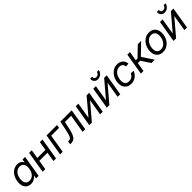

<svg xmlns="http://www.w3.org/2000/svg" viewBox="491 -2546 4369 4369"><g transform="rotate(-45 2675.5 -361.5)"><path d="M218.8 10.3Q151.9 10.3 106.7 -23.9Q61.5 -58.1 43.5 -119.1Q25.4 -180.2 38.1 -260.7Q51.8 -342.3 90.1 -403.1Q128.4 -463.9 185.1 -497.6Q241.7 -531.2 308.6 -531.2Q346.7 -531.2 376 -520Q405.3 -508.8 425.3 -489Q445.3 -469.2 456.1 -443.8H458.5L471.7 -522.5H554.2L467.8 0H385.7L398.4 -79.6H395.5Q374.5 -52.7 347.9 -32.5Q321.3 -12.2 289.1 -1Q256.8 10.3 218.8 10.3ZM244.1 -65.4Q292.5 -65.4 331.5 -89.8Q370.6 -114.3 396.7 -158.4Q422.9 -202.6 432.1 -261.2Q441.9 -320.3 430.4 -364Q418.9 -407.7 388.2 -431.9Q357.4 -456.1 309.1 -456.1Q262.7 -456.1 224.4 -433.1Q186 -410.2 159.9 -366.7Q133.8 -323.2 123.5 -261.2Q113.3 -199.7 125.2 -155.8Q137.2 -111.8 167.7 -88.6Q198.2 -65.4 244.1 -65.4Z M1013.7 -308.1 1001 -229.5H700.2L713.4 -308.1ZM768.6 -522.5 682.1 0H598.1L684.6 -522.5ZM1114.7 -522.5 1028.3 0H943.8L1030.3 -522.5Z M1582 -522.5 1568.8 -443.4H1315.9L1242.7 0H1158.7L1245.1 -522.5Z M1482.4 0 1495.1 -78.6H1514.6Q1539.6 -78.6 1557.1 -86.7Q1574.7 -94.7 1588.6 -117.2Q1602.5 -139.6 1615.2 -181.6Q1627.9 -223.6 1641.6 -292L1689.9 -522.5H2054.2L1967.8 0H1883.3L1957 -443.4H1756.8L1717.8 -260.7Q1698.7 -170.9 1673.6 -113.3Q1648.4 -55.7 1609.9 -27.8Q1571.3 0 1511.2 0Z M2530.8 0H2446.8L2510.7 -386.2H2508.3L2181.2 0H2098.1L2184.6 -522.5H2268.6L2204.6 -135.3H2207L2534.7 -522.5H2617.7Z M3094.2 0H3010.3L3074.2 -386.2H3071.8L2744.6 0H2661.6L2748 -522.5H2832L2768.1 -135.3H2770.5L3098.1 -522.5H3181.2ZM2976.6 -597.7Q2937.5 -597.7 2909.2 -616.2Q2880.9 -634.8 2867.4 -665.8Q2854 -696.8 2860.4 -734.9H2923.3Q2917.5 -701.2 2935.5 -679.9Q2953.6 -658.7 2987.3 -658.7Q3009.8 -658.7 3028.6 -668.5Q3047.4 -678.2 3060.1 -695.3Q3072.8 -712.4 3076.7 -734.9H3139.6Q3133.3 -696.8 3109.6 -665.5Q3085.9 -634.3 3051 -616Q3016.1 -597.7 2976.6 -597.7Z M3442.9 11.7Q3379.9 11.7 3333.5 -15.1Q3287.1 -42 3262 -90.3Q3236.8 -138.7 3236.8 -203.1Q3236.8 -264.6 3256.8 -323.5Q3276.9 -382.3 3314.2 -429.7Q3351.6 -477.1 3404.3 -505.1Q3457 -533.2 3522.9 -533.2Q3565.9 -533.2 3601.6 -520.3Q3637.2 -507.3 3663.1 -484.1Q3689 -460.9 3702.9 -429.2Q3716.8 -397.5 3717.3 -359.4L3632.8 -355Q3631.8 -377.4 3624.5 -396Q3617.2 -414.6 3603.5 -428.2Q3589.8 -441.9 3569.3 -449.5Q3548.8 -457 3520.5 -457Q3473.1 -457 3436.3 -435.5Q3399.4 -414.1 3373.8 -377.4Q3348.1 -340.8 3335 -296.1Q3321.8 -251.5 3321.8 -204.6Q3321.8 -162.6 3335.2 -130.9Q3348.6 -99.1 3376.2 -81.8Q3403.8 -64.5 3445.3 -64.5Q3474.1 -64.5 3498.3 -71.8Q3522.5 -79.1 3542 -93Q3561.5 -106.9 3576.4 -126.2Q3591.3 -145.5 3601.1 -168.5L3685.5 -162.1Q3672.9 -124.5 3649.4 -92.8Q3626 -61 3594.2 -37.6Q3562.5 -14.2 3524.2 -1.2Q3485.8 11.7 3442.9 11.7Z M3758.3 0 3844.7 -522.5H3928.7L3891.6 -296.9H3946.8L4181.2 -522.5H4288.6L4027.3 -270L4205.1 0H4098.1L3955.1 -217.8H3878.4L3842.3 0Z M4466.8 11.7Q4402.8 11.7 4356.9 -15.4Q4311 -42.5 4286.1 -91.3Q4261.2 -140.1 4261.2 -205.1Q4261.2 -267.1 4281.2 -325.9Q4301.3 -384.8 4338.9 -431.4Q4376.5 -478 4429.2 -505.6Q4481.9 -533.2 4546.9 -533.2Q4610.8 -533.2 4657 -505.9Q4703.1 -478.5 4727.8 -429.2Q4752.4 -379.9 4752.4 -314.5Q4752.4 -252 4732.4 -193.4Q4712.4 -134.8 4674.6 -88.4Q4636.7 -42 4584.2 -15.1Q4531.7 11.7 4466.8 11.7ZM4469.2 -64.5Q4518.1 -64.5 4555.2 -86.4Q4592.3 -108.4 4617.7 -145.3Q4643.1 -182.1 4656 -226.6Q4668.9 -271 4668.9 -315.9Q4668.9 -358.9 4654.8 -390.6Q4640.6 -422.4 4613 -439.7Q4585.4 -457 4544.4 -457Q4497.1 -457 4460 -435.1Q4422.9 -413.1 4397.5 -376.5Q4372.1 -339.8 4358.6 -294.9Q4345.2 -250 4345.2 -203.6Q4345.2 -140.1 4376.5 -102.3Q4407.7 -64.5 4469.2 -64.5Z M5241.7 0H5157.7L5221.7 -386.2H5219.2L4892.1 0H4809.1L4895.5 -522.5H4979.5L4915.5 -135.3H4918L5245.6 -522.5H5328.6ZM5124 -597.7Q5085 -597.7 5056.6 -616.2Q5028.3 -634.8 5014.9 -665.8Q5001.5 -696.8 5007.8 -734.9H5070.8Q5064.9 -701.2 5083 -679.9Q5101.1 -658.7 5134.8 -658.7Q5157.2 -658.7 5176 -668.5Q5194.8 -678.2 5207.5 -695.3Q5220.2 -712.4 5224.1 -734.9H5287.1Q5280.8 -696.8 5257.1 -665.5Q5233.4 -634.3 5198.5 -616Q5163.6 -597.7 5124 -597.7Z"/></g></svg>

Font: Inter 28pt
Style: Italic
Weight: 400
Italic angle: -9.3988°
Designer: Rasmus Andersson
Foundry: rsms
Version: Version 4.001;git-66647c0bb